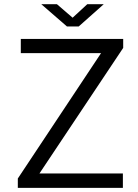

<svg xmlns="http://www.w3.org/2000/svg" viewBox="-20 -912 668 932"><path d="M66.5 0V-45.5L470.5 -654H81V-723H578V-679.5L171.5 -70H576.5V0ZM305 -783.5 180.5 -891.5H256.5L332.5 -826L403.5 -891.5H483.5L362 -783.5Z"/></svg>

Font: Public Sans Thin Light
Style: Regular
Weight: 300
Version: Version 1.007